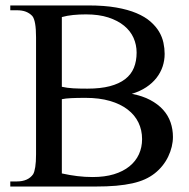

<svg xmlns="http://www.w3.org/2000/svg" viewBox="-20 -682 690 702"><path d="M612.3 -181.2Q612.3 -163.6 607.9 -145.5Q603.5 -127.4 595.2 -109.9Q586.9 -92.3 574.2 -76.4Q561.5 -60.5 545.4 -47.9Q529.8 -35.6 510 -26.6Q490.2 -17.6 464.1 -11.7Q438 -5.9 404.8 -2.9Q371.6 0 329.1 0H17.6V-18.6H41.5Q82.5 -18.6 101.1 -44.9Q106 -53.2 108.9 -71.3Q111.8 -89.4 111.8 -117.7V-545.4Q111.8 -606.9 98.1 -623.5Q88.4 -633.8 74.7 -639.2Q61 -644.5 41.5 -644.5H17.6V-662.1H303.2Q361.8 -662.1 405 -654.5Q448.2 -647 479.2 -633.8Q510.3 -620.6 530.3 -603Q550.3 -585.4 561.8 -565.9Q573.2 -546.4 577.6 -525.6Q582 -504.9 582 -484.9Q582 -460.9 574.5 -438.5Q566.9 -416 552 -397Q537.1 -377.9 514.6 -363Q492.2 -348.1 461.9 -338.9Q501 -331.5 529.3 -316.4Q557.6 -301.3 576.2 -280.8Q594.7 -260.3 603.5 -234.9Q612.3 -209.5 612.3 -181.2ZM479.5 -489.7Q479.5 -518.1 468.3 -543.5Q457 -568.8 433.8 -587.9Q410.6 -606.9 376 -618.2Q341.3 -629.4 294.4 -629.4Q269.5 -629.4 247.6 -627.2Q225.6 -625 206.1 -619.6V-364.7Q225.1 -360.4 247.6 -359.1Q270 -357.9 299.3 -357.9Q347.7 -357.9 381.8 -366.9Q416 -376 437.7 -392.8Q459.5 -409.7 469.5 -434.1Q479.5 -458.5 479.5 -489.7ZM499.5 -173.3Q499.5 -206.5 486.1 -234.1Q472.7 -261.7 446.5 -281.7Q420.4 -301.8 381.8 -313Q343.3 -324.2 293 -324.2Q261.7 -324.2 240.7 -323.2Q219.7 -322.3 206.1 -319.3V-47.9Q234.9 -41.5 262.7 -38.1Q290.5 -34.7 318.8 -34.7Q362.8 -34.7 396.5 -44.9Q430.2 -55.2 453.1 -73.7Q476.1 -92.3 487.8 -117.7Q499.5 -143.1 499.5 -173.3Z"/></svg>

Font: Doulos SIL Cyr
Style: Regular
Weight: 400
Designer: Walt Agee, Victor Gaultney, Peter Martin, Debbi Hosken, Becca Hirsbrunner
Foundry: SIL International
Version: Version 5.000